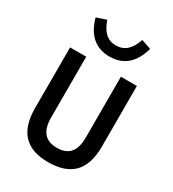

<svg xmlns="http://www.w3.org/2000/svg" viewBox="-218 -1032 1050 1165"><g transform="rotate(30 307.0 -449.0)"><path d="M307 -87Q369 -87 399 -122Q429 -157 429 -229V-655H541V-230Q541 -106 482.5 -45.5Q424 15 304 15Q188 15 130.5 -46Q73 -107 73 -230V-655H186V-229Q186 -158 216 -122.5Q246 -87 307 -87ZM307 -804Q351 -804 381 -830.5Q411 -857 430 -913L498 -890Q476 -809 428 -767.5Q380 -726 307 -726Q234 -726 186 -767.5Q138 -809 116 -890L184 -913Q204 -857 233.5 -830.5Q263 -804 307 -804Z"/></g></svg>

Font: Intel One Mono Medium
Style: Regular
Weight: 500
Monospace: yes
Designer: Fred Shallcrass
Foundry: Frere-Jones Type LLC
Version: Version 1.400;hotconv 1.1.0;makeotfexe 2.6.0;FJTRelease1.4